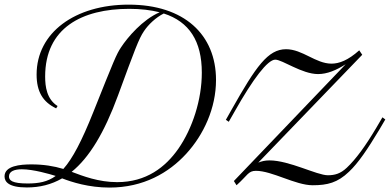

<svg xmlns="http://www.w3.org/2000/svg" viewBox="-20 -806 1716 845"><path d="M512.7 -597.7C492.2 -566.9 482.4 -542.5 390.6 -312.5C339.8 -185.1 299.3 -107.9 258.8 -62.5C216.8 -75.2 171.4 -82.5 118.2 -82.5C68.4 -82.5 0 -76.2 0 -29.8C0 -5.9 18.1 19 98.1 19C154.8 19 206.1 6.3 253.4 -21C296.4 -4.4 370.6 19.5 461.9 19.5C611.3 19.5 722.7 -45.4 799.3 -128.9C876.5 -212.9 930.7 -330.1 930.7 -454.1C930.7 -653.3 791 -785.6 546.4 -785.6C310.5 -785.6 141.1 -662.6 141.1 -478C141.1 -402.3 168.9 -356.9 227.1 -329.1L233.4 -339.4C185.5 -369.6 178.7 -425.3 178.7 -469.2C178.7 -683.1 340.8 -767.1 548.8 -767.1C599.6 -767.1 644 -761.7 682.6 -752C606.9 -719.2 541.5 -641.6 512.7 -597.7ZM868.2 -486.3C868.2 -367.2 827.1 -240.7 764.6 -150.9C708 -70.3 624 -4.4 495.6 -4.4C413.6 -4.4 344.7 -31.2 295.4 -49.8C372.6 -112.3 438.5 -220.2 499.5 -386.2C572.8 -585.9 590.8 -635.3 613.3 -668.5C632.3 -697.3 665.5 -729 700.7 -746.6C813 -710.4 868.2 -625 868.2 -486.3ZM101.6 1.5C33.2 1.5 19.5 -12.2 19.5 -29.3C19.5 -52.2 43.5 -61 76.2 -61C126.5 -61 198.7 -40 225.1 -31.7C189 -5.4 149.9 1.5 101.6 1.5ZM1561 -584.5C1511.7 -540.5 1472.7 -525.9 1439 -525.9C1369.1 -525.9 1311.5 -589.4 1238.8 -589.4C1159.2 -589.4 1106.4 -513.2 1000 -324.7L974.1 -278.8L986.8 -270L1012.7 -315.4C1094.2 -460 1158.2 -543.5 1191.4 -543.5C1222.7 -543.5 1308.6 -480 1379.9 -480C1419.9 -480 1460.4 -497.1 1501.5 -523.4L1009.3 -9.3L1021 9.3C1070.3 -34.7 1072.3 -54.2 1106.4 -54.2C1177.7 -54.2 1280.3 9.3 1356 9.3C1421.4 9.3 1465.8 -2 1516.1 -50.3C1557.1 -88.9 1597.7 -149.4 1649.4 -235.4L1675.8 -280.3L1663.1 -289.6L1636.7 -244.6C1588.4 -163.1 1545.9 -105 1506.3 -67.9C1478.5 -41.5 1453.1 -34.7 1422.9 -34.7C1374.5 -34.7 1253.4 -100.1 1165.5 -100.1C1146.5 -100.1 1130.9 -96.2 1116.7 -90.3L1574.2 -564.9Z"/></svg>

Font: Petit Formal Script
Style: Regular
Weight: 400
Designer: Pablo Impallari, Brenda Gallo, Rodrigo Fuenzalida
Foundry: Pablo Impallari, Brenda Gallo, Rodrigo Fuenzalida
Version: Version 1.001